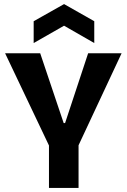

<svg xmlns="http://www.w3.org/2000/svg" viewBox="-20 -921 622 941"><path d="M220 0V-208L5 -660H177L292 -318H299L412 -660H576L365 -209V0ZM145 -710V-817L294 -901L442 -817V-710L294 -795Z"/></svg>

Font: Bricolage Grotesque SemiCondensed
Style: Bold
Weight: 700
Width: 4
Designer: Mathieu Triay
Foundry: Atelier Triay
Version: Version 1.001;gftools[0.9.33.dev8+g029e19f]